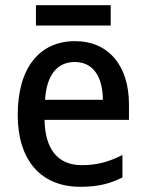

<svg xmlns="http://www.w3.org/2000/svg" viewBox="-20 -707 559 737"><path d="M405 -687H118V-609H405ZM268 -549C132 -549 48 -447 48 -266C48 -92 137 10 288 10C354 10 401 -1 450 -26V-112C398 -86 353 -73 294 -73C203 -73 153 -133 151 -247H475V-307C475 -452 399 -549 268 -549ZM267 -469C341 -469 374 -408 375 -324H153C159 -420 200 -469 267 -469Z"/></svg>

Font: Noto Sans Gujarati SemiCondensed Medium
Style: Regular
Weight: 500
Width: 4
Designer: Jelle Bosma - Monotype Design Team, Universal Thirst
Foundry: Monotype Imaging Inc.
Version: Version 2.106